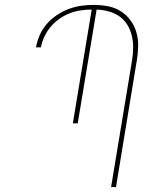

<svg xmlns="http://www.w3.org/2000/svg" viewBox="-20 -763 640 783"><path d="M433 0 519 -520Q523 -545 523 -570.5Q523 -596 517 -619.5Q511 -643 498.5 -663Q486 -683 466.5 -696.5Q447 -710 423 -716.5Q399 -723 374 -724L297 -260H277L354 -724Q331 -724 308 -720.5Q285 -717 263.5 -708.5Q242 -700 222 -686Q202 -672 186.5 -653.5Q171 -635 161 -613.5Q151 -592 147 -570H127Q131 -595 142 -620Q153 -645 171 -665.5Q189 -686 212 -701.5Q235 -717 260.5 -726.5Q286 -736 311.5 -739.5Q337 -743 362 -743Q392 -743 420.5 -737.5Q449 -732 472 -717.5Q495 -703 511.5 -681Q528 -659 536 -632Q544 -605 543.5 -575.5Q543 -546 538 -517L453 0Z"/></svg>

Font: Iosevka Thin Extended Oblique
Style: Regular
Weight: 100
Width: 7
Italic angle: -9°
Monospace: yes
Designer: Belleve Invis
Foundry: Belleve Invis
Version: Version 32.5.0; ttfautohint (v1.8.4)